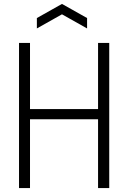

<svg xmlns="http://www.w3.org/2000/svg" viewBox="-20 -959 654 979"><path d="M77 -740H133V-403H480V-740H537V0H480V-351H133V0H77ZM168 -867 296 -939 424 -867V-814L296 -886L168 -814Z"/></svg>

Font: Encode Sans Compressed
Style: Light
Weight: 300
Designer: Pablo Impallari, Andres Torresi
Foundry: Pablo Impallari, Andres Torresi
Version: Version 1.000; ttfautohint (v1.00) -l 8 -r 50 -G 200 -x 14 -